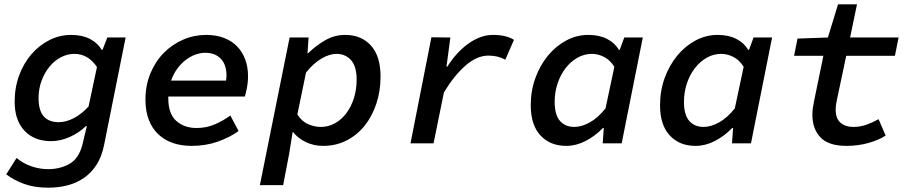

<svg xmlns="http://www.w3.org/2000/svg" viewBox="-20 -665 4240 891"><path d="M204 206Q140 206 92 188.5Q44 171 9 144L57 68Q86 93 125 106.5Q164 120 203 120Q258 120 301.5 96Q345 72 362 8L383 -80H379Q347 -49 304 -29.5Q261 -10 217 -10Q139 -10 93.5 -58.5Q48 -107 48 -193Q48 -259 69 -315.5Q90 -372 126 -413.5Q162 -455 209.5 -479Q257 -503 310 -503Q361 -503 397 -484.5Q433 -466 452 -434H456L478 -491H563L463 8Q452 63 427.5 100.5Q403 138 368.5 161.5Q334 185 292 195.5Q250 206 204 206ZM252 -98Q287 -98 323 -117Q359 -136 391 -171L430 -354Q389 -415 325 -415Q293 -415 263 -399.5Q233 -384 210 -356Q187 -328 173 -290.5Q159 -253 159 -210Q159 -152 183 -125Q207 -98 252 -98Z M869 12Q821 12 782 -1.5Q743 -15 714.5 -42Q686 -69 670.5 -109Q655 -149 655 -203Q655 -269 678 -324.5Q701 -380 740 -419.5Q779 -459 830 -481Q881 -503 937 -503Q983 -503 1019.5 -489Q1056 -475 1080.5 -449.5Q1105 -424 1118 -389Q1131 -354 1131 -312Q1131 -283 1125.5 -255.5Q1120 -228 1116 -217H761V-208Q761 -137 798 -104Q835 -71 892 -71Q937 -71 976 -87.5Q1015 -104 1049 -129L1087 -57Q1046 -27 990 -7.5Q934 12 869 12ZM933 -420Q910 -420 886.5 -411.5Q863 -403 841.5 -386.5Q820 -370 802.5 -346Q785 -322 774 -291H1029Q1030 -297 1030.5 -303Q1031 -309 1031 -315Q1031 -365 1004.5 -392.5Q978 -420 933 -420Z M1186 194 1324 -491H1412L1407 -418H1410Q1448 -455 1490.5 -479Q1533 -503 1582 -503Q1657 -503 1701.5 -453.5Q1746 -404 1746 -310Q1746 -243 1726.5 -184Q1707 -125 1672 -81.5Q1637 -38 1588 -13Q1539 12 1479 12Q1436 12 1399.5 -5.5Q1363 -23 1340 -52H1338L1322 48L1294 194ZM1469 -76Q1504 -76 1534.5 -93Q1565 -110 1587.5 -140Q1610 -170 1622.5 -210Q1635 -250 1635 -296Q1635 -357 1609 -386Q1583 -415 1541 -415Q1509 -415 1471.5 -393Q1434 -371 1400 -328L1360 -134Q1380 -102 1409.5 -89Q1439 -76 1469 -76Z M1885 0 1982 -492 2070 -491 2052 -356H2056Q2076 -388 2100.5 -415Q2125 -442 2152 -461.5Q2179 -481 2208 -492Q2237 -503 2267 -503Q2299 -503 2324 -497Q2349 -491 2365 -480L2325 -388Q2291 -407 2247 -407Q2193 -407 2140 -360.5Q2087 -314 2040 -236L1992 0Z M2608 12Q2533 12 2488 -36.5Q2443 -85 2443 -177Q2443 -244 2464.5 -303Q2486 -362 2522.5 -406.5Q2559 -451 2607.5 -477Q2656 -503 2710 -503Q2761 -503 2797 -484.5Q2833 -466 2852 -434H2856L2877 -491H2963L2865 0H2777L2782 -71H2778Q2741 -33 2697 -10.5Q2653 12 2608 12ZM2645 -76Q2679 -76 2717 -97Q2755 -118 2790 -162L2831 -355Q2811 -387 2783 -401Q2755 -415 2727 -415Q2691 -415 2659.5 -397Q2628 -379 2604.5 -348.5Q2581 -318 2567.5 -277.5Q2554 -237 2554 -192Q2554 -132 2578.5 -104Q2603 -76 2645 -76Z M3208 12Q3133 12 3088 -36.5Q3043 -85 3043 -177Q3043 -244 3064.5 -303Q3086 -362 3122.5 -406.5Q3159 -451 3207.5 -477Q3256 -503 3310 -503Q3361 -503 3397 -484.5Q3433 -466 3452 -434H3456L3477 -491H3563L3465 0H3377L3382 -71H3378Q3341 -33 3297 -10.5Q3253 12 3208 12ZM3245 -76Q3279 -76 3317 -97Q3355 -118 3390 -162L3431 -355Q3411 -387 3383 -401Q3355 -415 3327 -415Q3291 -415 3259.5 -397Q3228 -379 3204.5 -348.5Q3181 -318 3167.5 -277.5Q3154 -237 3154 -192Q3154 -132 3178.5 -104Q3203 -76 3245 -76Z M3908 12Q3825 12 3787.5 -27.5Q3750 -67 3750 -132Q3750 -148 3752 -163Q3754 -178 3758 -197L3801 -406H3665L3681 -486L3822 -491L3869 -645H3957L3925 -491H4150L4133 -406H3907L3863 -198Q3860 -184 3859 -175Q3858 -166 3858 -157Q3858 -115 3880.5 -95.5Q3903 -76 3939 -76Q3973 -76 4003 -87Q4033 -98 4057 -112L4090 -36Q4058 -15 4010 -1.5Q3962 12 3908 12Z"/></svg>

Font: Source Code Pro Semibold
Style: Italic
Weight: 600
Italic angle: -11°
Monospace: yes
Designer: Paul D. Hunt, Teo Tuominen
Foundry: Adobe Systems Incorporated
Version: Version 1.050;PS 1.000;hotconv 16.6.51;makeotf.lib2.5.65220